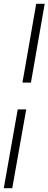

<svg xmlns="http://www.w3.org/2000/svg" viewBox="-38 -802 257 1018"><path d="M27 196H-18L56 -222H101ZM126 -364H81L154 -782H199Z"/></svg>

Font: Creato Display Light
Style: Italic
Weight: 300
Italic angle: -10°
Version: Version 1.000